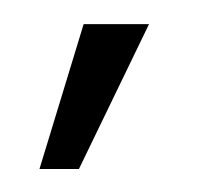

<svg xmlns="http://www.w3.org/2000/svg" viewBox="-20 -60 178 163"><path d="M13.5 83.5H47L106.5 -39.5H51Z"/></svg>

Font: Anybody ExtraCondensed Light
Style: Regular
Weight: 300
Width: 2
Version: Version 1.113;gftools[0.9.25]